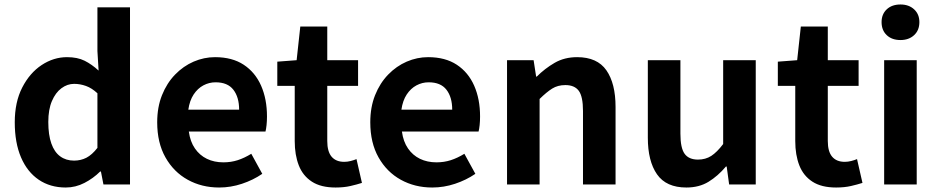

<svg xmlns="http://www.w3.org/2000/svg" viewBox="-20 -831 4228 865"><path d="M276.2 13.8Q206.3 13.8 154.6 -21.2Q102.9 -56.2 74.7 -122Q46.5 -187.8 46.5 -279.9Q46.5 -371.2 80.2 -436.8Q113.9 -502.4 167.7 -538Q221.6 -573.5 281.7 -573.5Q329 -573.5 361.3 -557.3Q393.6 -541.1 424.2 -513L418.9 -601.1V-797.9H565.7V0H446L434.7 -58.3H431.2Q400.5 -27.6 360.4 -6.9Q320.3 13.8 276.2 13.8ZM313.5 -107.4Q343.9 -107.4 369.3 -120.4Q394.6 -133.5 418.9 -164.8V-410.8Q393.8 -434.2 367.4 -443.7Q341 -453.2 314.1 -453.2Q283.2 -453.2 256.7 -433.4Q230.1 -413.7 213.9 -375.7Q197.6 -337.8 197.6 -281.5Q197.6 -223.5 211.3 -184.6Q225 -145.7 251.2 -126.6Q277.4 -107.4 313.5 -107.4Z M967.4 13.8Q888.9 13.8 825.7 -21.2Q762.5 -56.1 725.4 -121.9Q688.2 -187.7 688.2 -279.9Q688.2 -348.1 709.8 -402.2Q731.4 -456.3 768.6 -494.8Q805.8 -533.2 852.5 -553.4Q899.3 -573.5 948.7 -573.5Q1026.1 -573.5 1078 -539.3Q1129.9 -505.1 1156.4 -444.7Q1182.8 -384.4 1182.8 -306.4Q1182.8 -285.9 1180.9 -267.6Q1178.9 -249.4 1176.1 -238.4H830.7Q836.9 -192.8 858.2 -162.1Q879.4 -131.4 912.1 -115.5Q944.8 -99.6 986.6 -99.6Q1020.6 -99.6 1051 -109.4Q1081.3 -119.3 1112.1 -138.2L1161.6 -47.9Q1120.7 -19.8 1070 -3Q1019.4 13.8 967.4 13.8ZM828.4 -336.9H1057.3Q1057.3 -393.2 1031.4 -426.7Q1005.6 -460.2 951.1 -460.2Q922 -460.2 896.2 -446.4Q870.4 -432.6 852.4 -405.4Q834.4 -378.2 828.4 -336.9Z M1491.9 13.8Q1425.7 13.8 1385.1 -12.6Q1344.4 -39 1326.1 -86Q1307.8 -133 1307.8 -195.4V-444.1H1229.3V-553.2L1316.4 -559.8L1332.9 -711.4H1454.4V-559.8H1593.2V-444.1H1454.4V-195.8Q1454.4 -148 1474.1 -124.9Q1493.8 -101.9 1530.8 -101.9Q1545 -101.9 1560.1 -105.7Q1575.2 -109.6 1586.1 -114.2L1610.6 -7Q1588.3 0.2 1558.8 7Q1529.3 13.8 1491.9 13.8Z M1927.4 13.8Q1848.9 13.8 1785.7 -21.2Q1722.5 -56.1 1685.4 -121.9Q1648.2 -187.7 1648.2 -279.9Q1648.2 -348.1 1669.8 -402.2Q1691.4 -456.3 1728.6 -494.8Q1765.8 -533.2 1812.5 -553.4Q1859.3 -573.5 1908.7 -573.5Q1986.1 -573.5 2038 -539.3Q2089.9 -505.1 2116.4 -444.7Q2142.8 -384.4 2142.8 -306.4Q2142.8 -285.9 2140.9 -267.6Q2138.9 -249.4 2136.1 -238.4H1790.7Q1796.9 -192.8 1818.2 -162.1Q1839.4 -131.4 1872.1 -115.5Q1904.8 -99.6 1946.6 -99.6Q1980.6 -99.6 2011 -109.4Q2041.3 -119.3 2072.1 -138.2L2121.6 -47.9Q2080.7 -19.8 2030 -3Q1979.4 13.8 1927.4 13.8ZM1788.4 -336.9H2017.3Q2017.3 -393.2 1991.4 -426.7Q1965.6 -460.2 1911.1 -460.2Q1882 -460.2 1856.2 -446.4Q1830.4 -432.6 1812.4 -405.4Q1794.4 -378.2 1788.4 -336.9Z M2264.3 0V-559.8H2384L2395.4 -485.9H2398.2Q2434.5 -522.2 2478.7 -547.9Q2522.9 -573.5 2580.2 -573.5Q2670.6 -573.5 2711.9 -514.3Q2753.2 -455 2753.2 -349.1V0H2606.5V-330.9Q2606.5 -396 2587.5 -421.9Q2568.5 -447.7 2527.1 -447.7Q2492.9 -447.7 2467.6 -431.9Q2442.3 -416 2411 -385.1V0Z M3072.4 13.8Q2981.3 13.8 2939.9 -45.8Q2898.6 -105.3 2898.6 -210.6V-559.8H3045.4V-228.7Q3045.4 -164.3 3064.3 -138.2Q3083.3 -112 3124.6 -112Q3158.7 -112 3184.4 -128.6Q3210.1 -145.2 3238 -182.1V-559.8H3384.8V0H3264.9L3253.9 -80.6H3250.3Q3214.2 -37.8 3172 -12Q3129.8 13.8 3072.4 13.8Z M3746.9 13.8Q3680.7 13.8 3640.1 -12.6Q3599.4 -39 3581.1 -86Q3562.8 -133 3562.8 -195.4V-444.1H3484.3V-553.2L3571.4 -559.8L3587.9 -711.4H3709.4V-559.8H3848.2V-444.1H3709.4V-195.8Q3709.4 -148 3729.1 -124.9Q3748.8 -101.9 3785.8 -101.9Q3800 -101.9 3815.1 -105.7Q3830.2 -109.6 3841.1 -114.2L3865.6 -7Q3843.3 0.2 3813.8 7Q3784.3 13.8 3746.9 13.8Z M3963.3 0V-559.8H4110V0ZM4036.9 -650.6Q3998.2 -650.6 3975 -672.6Q3951.7 -694.5 3951.7 -731.4Q3951.7 -767.1 3975 -789Q3998.2 -810.8 4036.9 -810.8Q4074.5 -810.8 4098.2 -789Q4122 -767.1 4122 -731.4Q4122 -694.5 4098.2 -672.6Q4074.5 -650.6 4036.9 -650.6Z"/></svg>

Font: Shanggu Sans SC VF
Style: Regular
Weight: 250
Designer: GuiWonder
Version: Version 1.021